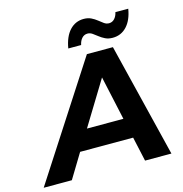

<svg xmlns="http://www.w3.org/2000/svg" viewBox="-191 -1023 1084 1140"><g transform="rotate(-15 351.5 -453.5)"><path d="M-63 0 390 -700H550L722 0H560L527 -150H201L110 0ZM276 -273H500L441 -543ZM564 -754Q538 -754 518.5 -763.5Q499 -773 483.5 -785.5Q468 -798 454 -807.5Q440 -817 425 -817Q404 -817 390 -801.5Q376 -786 371 -761H292Q304 -832 339 -869.5Q374 -907 425 -907Q451 -907 470.5 -897.5Q490 -888 505.5 -875.5Q521 -863 535 -853Q549 -843 565 -843Q585 -843 599 -858Q613 -873 618 -897H697Q686 -829 651 -791.5Q616 -754 564 -754Z"/></g></svg>

Font: Montserrat
Style: Bold Italic
Weight: 700
Italic angle: -11.3°
Designer: Julieta Ulanovsky
Foundry: Julieta Ulanovsky
Version: Version 9.000; ttfautohint (v1.8.4.7-5d5b)